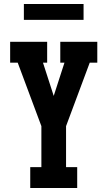

<svg xmlns="http://www.w3.org/2000/svg" viewBox="-20 -945 540 965"><path d="M132 0V-105H188V-311L69 -630H31V-735H217V-630H196L250 -463L304 -630H283V-735H469V-630H431L312 -311V-105H368V0ZM100 -845V-925H400V-845Z"/></svg>

Font: Iosevka Slab Extrabold
Style: Regular
Weight: 800
Monospace: yes
Designer: Belleve Invis
Foundry: Belleve Invis
Version: Version 11.1.1; ttfautohint (v1.8.3)